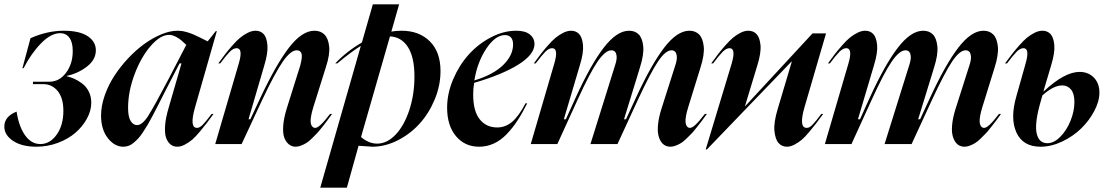

<svg xmlns="http://www.w3.org/2000/svg" viewBox="-34 -661 5084 881"><path d="M-14.2 -80.1Q-14.2 -126.5 42 -148.9Q53.2 -78.1 81.8 -39.1Q110.4 0 150.9 0Q195.3 0 226.1 -43.2Q256.8 -86.4 256.8 -152.8Q256.8 -211.4 230.7 -243.2Q204.6 -274.9 165 -274.9H117.2V-286.1H192.9Q238.3 -286.1 269 -327.1Q299.8 -368.2 299.8 -426.8Q299.8 -467.3 284.4 -488Q269 -508.8 242.2 -508.8Q200.2 -508.8 155 -462.9Q109.9 -417 74.2 -348.1H68.8L106 -485.8Q183.6 -520 257.8 -520Q330.6 -520 368.2 -495.1Q405.8 -470.2 405.8 -430.2Q405.8 -387.2 365.2 -355.7Q324.7 -324.2 272.9 -313V-311Q290 -307.1 307.4 -299.3Q324.7 -291.5 343.3 -277.6Q361.8 -263.7 373.3 -241Q384.8 -218.3 384.8 -189.9Q384.8 -153.3 365 -116.9Q345.2 -80.6 312.3 -52Q279.3 -23.4 231.9 -5.6Q184.6 12.2 132.8 12.2Q65.9 12.2 25.9 -14.6Q-14.2 -41.5 -14.2 -80.1Z M594.7 -86.9Q618.7 -86.9 646 -129.4Q673.3 -171.9 739.7 -298.8L820.8 -455.1Q806.2 -469.2 796.1 -477.5Q786.1 -485.8 770.8 -493.4Q755.4 -501 741.7 -501Q701.7 -501 657.5 -450.2Q613.3 -399.4 583.5 -320.1Q553.7 -240.7 553.7 -166Q553.7 -124.5 565.7 -105.7Q577.6 -86.9 594.7 -86.9ZM429.7 -130.9Q429.7 -174.8 446.3 -222.4Q462.9 -270 490.2 -312.3Q517.6 -354.5 553.7 -393.1Q589.8 -431.6 628.4 -459.5Q667 -487.3 706.8 -503.7Q746.6 -520 779.8 -520Q786.6 -520 793.5 -519.3Q800.3 -518.6 805.9 -517.8Q811.5 -517.1 819.3 -514.6Q827.1 -512.2 831.8 -511Q836.4 -509.8 845.5 -506.1Q854.5 -502.4 858.4 -500.7Q862.3 -499 872.8 -493.9Q883.3 -488.8 887 -487.1Q890.6 -485.4 902.8 -479.2Q915 -473.1 918.9 -471.2L956.1 -518.1H960.9L860.8 -168Q834 -74.2 870.1 -74.2Q882.3 -74.2 896.2 -88.4Q910.2 -102.5 937 -138.2H945.8Q923.8 -108.4 914.1 -95.5Q904.3 -82.5 883.1 -57.1Q861.8 -31.7 847.9 -20Q834 -8.3 815.2 2Q796.4 12.2 779.8 12.2Q762.7 12.2 749.8 2.7Q736.8 -6.8 729 -26.6Q721.2 -46.4 723.4 -82.5Q725.6 -118.7 739.7 -166L798.8 -370.1H790L750 -293Q736.8 -268.1 719.5 -233.6Q702.1 -199.2 691.7 -178.7Q681.2 -158.2 667 -131.1Q652.8 -104 643.3 -88.1Q633.8 -72.3 621.6 -53.7Q609.4 -35.2 599.6 -24.9Q589.8 -14.6 578.4 -5.1Q566.9 4.4 555.4 8.3Q543.9 12.2 531.7 12.2Q491.7 12.2 460.7 -27.3Q429.7 -66.9 429.7 -130.9Z M1061.5 -369.1Q1082.5 -439.9 1051.8 -439.9Q1036.6 -439.9 1020 -423.1Q1003.4 -406.2 976.6 -370.1H967.8Q987.3 -397 999.3 -412.6Q1011.2 -428.2 1031.5 -451.4Q1051.8 -474.6 1067.4 -487.5Q1083 -500.5 1102.3 -510.3Q1121.6 -520 1138.7 -520Q1161.6 -520 1175.8 -504.6Q1189.9 -489.3 1193.1 -453.9Q1196.3 -418.5 1178.7 -360.8L1106.4 -113.8H1114.7L1160.6 -211.9Q1233.4 -366.7 1292.7 -443.4Q1352.1 -520 1408.7 -520Q1437 -520 1454.6 -502.7Q1472.2 -485.4 1476.3 -448.2Q1480.5 -411.1 1461.4 -353L1403.3 -168Q1396.5 -146 1393.6 -128.9Q1390.6 -111.8 1391.4 -101.8Q1392.1 -91.8 1395.5 -85.4Q1398.9 -79.1 1403.1 -76.7Q1407.2 -74.2 1412.6 -74.2Q1431.6 -74.2 1476.6 -133.3Q1479 -136.7 1480.5 -138.2H1489.7Q1473.6 -115.7 1467.5 -107.7Q1461.4 -99.6 1445.6 -79.3Q1429.7 -59.1 1421.1 -50Q1412.6 -41 1397.7 -26.4Q1382.8 -11.7 1372.1 -5.1Q1361.3 1.5 1348.1 6.8Q1335 12.2 1322.8 12.2Q1306.2 12.2 1293 2.4Q1279.8 -7.3 1271.5 -26.9Q1263.2 -46.4 1265.4 -81.8Q1267.6 -117.2 1281.7 -163.1L1343.8 -360.8Q1354.5 -400.9 1349.4 -415.5Q1344.2 -430.2 1327.6 -430.2Q1299.8 -430.2 1263.9 -378.7Q1228 -327.1 1169.4 -203.1L1074.7 0H953.6Z M1676.8 -641.1H1797.4L1761.7 -516.1Q1783.2 -520 1808.6 -520Q1889.2 -520 1938.2 -471.4Q1987.3 -422.9 1987.3 -335Q1987.3 -268.6 1960.7 -204.6Q1934.1 -140.6 1891.1 -93.3Q1848.1 -45.9 1790.5 -16.8Q1732.9 12.2 1674.3 12.2Q1669.4 12.2 1611.3 7.8L1557.6 200.2H1435.5L1621.6 -450.2Q1581.1 -426.3 1513.7 -370.1H1504.4Q1557.1 -425.8 1626.5 -465.8ZM1622.6 -32.2Q1657.7 -2 1696.8 -2Q1742.2 -2 1781.5 -43.5Q1820.8 -85 1844.2 -156.2Q1867.7 -227.5 1867.7 -310.1Q1867.7 -397.9 1838.1 -444.6Q1808.6 -491.2 1755.4 -494.1Z M2017.6 -167Q2017.6 -231.9 2045.2 -296.9Q2072.8 -361.8 2116.7 -410.6Q2160.6 -459.5 2218.8 -489.7Q2276.9 -520 2334.5 -520Q2376 -520 2397.2 -502.9Q2418.5 -485.8 2418.5 -459Q2418.5 -411.1 2345 -365Q2271.5 -318.8 2141.6 -280.8Q2137.2 -254.9 2137.2 -228Q2137.2 -151.4 2167 -113.8Q2196.8 -76.2 2247.6 -76.2Q2285.2 -76.2 2315.7 -101.8Q2346.2 -127.4 2377.4 -187H2385.3Q2362.3 -141.1 2339.8 -106.9Q2317.4 -72.8 2290.3 -44.7Q2263.2 -16.6 2231.4 -2.2Q2199.7 12.2 2164.6 12.2Q2098.6 12.2 2058.1 -36.4Q2017.6 -85 2017.6 -167ZM2142.6 -292Q2229 -317.9 2274.7 -362.5Q2320.3 -407.2 2320.3 -457Q2320.3 -478.5 2310.3 -489.3Q2300.3 -500 2283.2 -500Q2238.8 -500 2197.5 -438Q2156.2 -376 2142.6 -292Z M2509.3 -369.1Q2530.3 -439.9 2499.5 -439.9Q2484.4 -439.9 2467.8 -423.1Q2451.2 -406.2 2424.3 -370.1H2415.5Q2435.1 -397 2447 -412.6Q2459 -428.2 2479.2 -451.4Q2499.5 -474.6 2515.1 -487.5Q2530.8 -500.5 2550 -510.3Q2569.3 -520 2586.4 -520Q2608.9 -520 2623.3 -504.9Q2637.7 -489.7 2641.1 -454.3Q2644.5 -418.9 2626.5 -360.8L2553.2 -113.8H2562.5L2607.4 -212.9Q2676.8 -365.2 2736.6 -442.6Q2796.4 -520 2852.5 -520Q2879.9 -520 2896.7 -503.2Q2913.6 -486.3 2917.5 -448.7Q2921.4 -411.1 2902.3 -351.1L2829.1 -112.8L2830.1 -113.8H2838.4L2883.3 -210.9Q2954.1 -364.7 3013.7 -442.4Q3073.2 -520 3129.4 -520Q3156.7 -520 3173.8 -502.9Q3190.9 -485.8 3195.1 -448.2Q3199.2 -410.6 3180.2 -351.1L3123.5 -168Q3116.7 -146 3113.8 -129.2Q3110.8 -112.3 3111.6 -102.1Q3112.3 -91.8 3115.5 -85.4Q3118.7 -79.1 3122.8 -76.7Q3127 -74.2 3132.3 -74.2Q3151.4 -74.2 3196.3 -133.3Q3198.7 -136.7 3200.2 -138.2H3209.5Q3193.4 -115.7 3187.3 -107.7Q3181.2 -99.6 3165.3 -79.3Q3149.4 -59.1 3140.9 -50Q3132.3 -41 3117.4 -26.4Q3102.5 -11.7 3091.8 -5.1Q3081.1 1.5 3067.9 6.8Q3054.7 12.2 3042.5 12.2Q3029.3 12.2 3018.1 6.6Q3006.8 1 2998.3 -12.5Q2989.7 -25.9 2986.1 -45.4Q2982.4 -64.9 2986.1 -95.5Q2989.7 -126 3001.5 -163.1L3064.5 -360.8Q3073.2 -387.2 3071.5 -402.6Q3069.8 -418 3063.5 -424.1Q3057.1 -430.2 3047.4 -430.2Q3020 -430.2 2985.8 -379.6Q2951.7 -329.1 2893.1 -203.1L2799.3 0H2675.3L2788.1 -360.8Q2796.9 -387.2 2795.4 -402.6Q2793.9 -418 2787.6 -424.1Q2781.2 -430.2 2771.5 -430.2Q2743.7 -430.2 2708.3 -378.9Q2672.9 -327.6 2616.2 -203.1L2523.4 0H2401.4Z M3229.5 -370.1Q3249 -397 3261 -412.6Q3272.9 -428.2 3293.2 -451.4Q3313.5 -474.6 3328.9 -487.5Q3344.2 -500.5 3363.3 -510.3Q3382.3 -520 3399.4 -520Q3422.9 -520 3437.5 -504.6Q3452.1 -489.3 3455.6 -453.6Q3459 -418 3440.4 -358.9L3384.3 -173.8H3385.3L3694.3 -507.8H3756.3L3657.2 -168Q3630.4 -74.2 3667.5 -74.2Q3674.3 -74.2 3680.9 -77.6Q3687.5 -81.1 3697.8 -92.5Q3708 -104 3713.4 -110.6Q3718.8 -117.2 3734.4 -138.2H3743.2Q3721.2 -108.4 3711.4 -95.5Q3701.7 -82.5 3680.4 -57.1Q3659.2 -31.7 3645.3 -20Q3631.3 -8.3 3612.5 2Q3593.8 12.2 3577.1 12.2Q3553.7 12.2 3538.6 -4.6Q3523.4 -21.5 3519.5 -60.3Q3515.6 -99.1 3535.2 -163.1L3599.1 -377.9H3597.2L3209.5 24.9H3204.1L3323.2 -369.1Q3344.2 -439.9 3313.5 -439.9Q3298.3 -439.9 3281.7 -423.1Q3265.1 -406.2 3238.3 -370.1Z M3858.9 -369.1Q3879.9 -439.9 3849.1 -439.9Q3834 -439.9 3817.4 -423.1Q3800.8 -406.2 3773.9 -370.1H3765.1Q3784.7 -397 3796.6 -412.6Q3808.6 -428.2 3828.9 -451.4Q3849.1 -474.6 3864.7 -487.5Q3880.4 -500.5 3899.7 -510.3Q3918.9 -520 3936 -520Q3958.5 -520 3972.9 -504.9Q3987.3 -489.7 3990.7 -454.3Q3994.1 -418.9 3976.1 -360.8L3902.8 -113.8H3912.1L3957 -212.9Q4026.4 -365.2 4086.2 -442.6Q4146 -520 4202.1 -520Q4229.5 -520 4246.3 -503.2Q4263.2 -486.3 4267.1 -448.7Q4271 -411.1 4252 -351.1L4178.7 -112.8L4179.7 -113.8H4188L4232.9 -210.9Q4303.7 -364.7 4363.3 -442.4Q4422.9 -520 4479 -520Q4506.3 -520 4523.4 -502.9Q4540.5 -485.8 4544.7 -448.2Q4548.8 -410.6 4529.8 -351.1L4473.1 -168Q4466.3 -146 4463.4 -129.2Q4460.4 -112.3 4461.2 -102.1Q4461.9 -91.8 4465.1 -85.4Q4468.3 -79.1 4472.4 -76.7Q4476.6 -74.2 4481.9 -74.2Q4501 -74.2 4545.9 -133.3Q4548.3 -136.7 4549.8 -138.2H4559.1Q4543 -115.7 4536.9 -107.7Q4530.8 -99.6 4514.9 -79.3Q4499 -59.1 4490.5 -50Q4481.9 -41 4467 -26.4Q4452.1 -11.7 4441.4 -5.1Q4430.7 1.5 4417.5 6.8Q4404.3 12.2 4392.1 12.2Q4378.9 12.2 4367.7 6.6Q4356.4 1 4347.9 -12.5Q4339.4 -25.9 4335.7 -45.4Q4332 -64.9 4335.7 -95.5Q4339.4 -126 4351.1 -163.1L4414.1 -360.8Q4422.9 -387.2 4421.1 -402.6Q4419.4 -418 4413.1 -424.1Q4406.7 -430.2 4397 -430.2Q4369.6 -430.2 4335.4 -379.6Q4301.3 -329.1 4242.7 -203.1L4148.9 0H4024.9L4137.7 -360.8Q4146.5 -387.2 4145 -402.6Q4143.6 -418 4137.2 -424.1Q4130.9 -430.2 4121.1 -430.2Q4093.3 -430.2 4057.9 -378.9Q4022.5 -327.6 3965.8 -203.1L3873 0H3751Z M4735.8 -175.8Q4712.9 -89.4 4723.4 -46.6Q4733.9 -3.9 4772 -3.9Q4801.8 -3.9 4830.8 -33Q4859.9 -62 4877.9 -106.2Q4896 -150.4 4896 -192.9Q4896 -231.4 4880.4 -250.2Q4864.7 -269 4839.8 -269Q4799.8 -269 4749 -223.1ZM4577.6 -370.1Q4597.2 -396.5 4609.4 -412.4Q4621.6 -428.2 4641.8 -451.4Q4662.1 -474.6 4677.7 -487.5Q4693.4 -500.5 4712.6 -510.3Q4731.9 -520 4749 -520Q4772 -520 4786.1 -505.1Q4800.3 -490.2 4803.7 -454.8Q4807.1 -419.4 4789.1 -360.8L4753.9 -242.2H4755.9Q4850.6 -331.1 4919.9 -331.1Q4959.5 -331.1 4985.1 -305.2Q5010.7 -279.3 5010.7 -235.8Q5010.7 -196.3 4987.3 -151.9Q4963.9 -107.4 4926.8 -71.3Q4889.6 -35.2 4839.6 -11.5Q4789.6 12.2 4740.7 12.2Q4659.7 12.2 4629.9 -53Q4600.1 -118.2 4629.9 -220.2L4671.9 -369.1Q4692.4 -439.9 4662.1 -439.9Q4647 -439.9 4630.4 -423.1Q4613.8 -406.2 4586.9 -370.1Z"/></svg>

Font: Nyght Serif Medium Italic
Style: Regular
Weight: 500
Italic angle: -16°
Designer: Maksym Kobuzan
Version: Version 0.410;Glyphs 3.1.2 (3151)